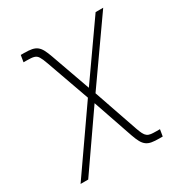

<svg xmlns="http://www.w3.org/2000/svg" viewBox="-173 -680 973 1019"><g transform="rotate(-30 313.0 -171.0)"><path d="M291.5 -172.6 197.4 -437.1Q186.1 -469.5 177.2 -483.3Q172.6 -490.8 166.9 -495.2Q161.2 -499.6 153.2 -502Q145.2 -504.3 134.8 -505.1Q124.3 -506 110.1 -506H89.5L96.2 -547.2H116.8Q145.2 -547.2 163.9 -543.5Q182.5 -539.8 195.3 -529.7Q208.1 -519.5 217.3 -502Q226.6 -484.4 236.5 -456.3L322.1 -215.6L554 -545.5H600.5L338.1 -172.6L430.8 96.6Q438.9 119.7 445.7 133Q452.4 146.3 461.5 153.1Q470.5 159.8 483.8 161.6Q497.2 163.4 518.5 163.4H539.1L532.3 204.5H511.7Q484 204.5 465.6 201.3Q447.1 198.2 433.9 188.6Q420.8 179 411.2 161.6Q401.6 144.2 391.7 115.8L307.5 -129.6L75.6 204.5H28.8Z"/></g></svg>

Font: Inter P Extra Light
Style: Italic
Weight: 200
Italic angle: 9.39999°
Designer: Rasmus Andersson
Foundry: rsms
Version: Version 3.018;git-588b23468